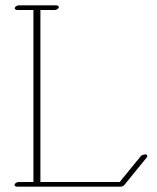

<svg xmlns="http://www.w3.org/2000/svg" viewBox="-20 -697 594 726"><path d="M35.2 2.4C35.2 6.3 39.1 8.8 44.9 8.8H435.5C440.9 8.8 447.3 6.3 450.2 2.4L535.2 -102.1C536.6 -103.5 537.1 -105 537.1 -106.4C537.1 -118.2 517.1 -111.8 512.7 -106.9L432.6 -8.8H132.8V-659.2H186C192.9 -659.2 200.2 -663.1 202.1 -668C204.1 -672.9 199.2 -676.8 192.4 -676.8H51.8C44.9 -676.8 38.1 -672.9 36.1 -668C34.2 -663.1 38.6 -659.2 45.4 -659.2H106.4V-8.8H51.3C44.4 -8.8 35.2 -4.4 35.2 2.4Z"/></svg>

Font: WireWyrm
Style: Light
Weight: 200
Version: Version 001.000